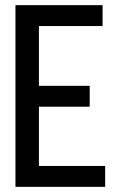

<svg xmlns="http://www.w3.org/2000/svg" viewBox="-20 -725 448 745"><path d="M131 -311V-81H388V0H40V-705H378V-624H131V-392H328V-311Z"/></svg>

Font: Akshar
Style: Regular
Weight: 400
Designer: Tall Chai
Foundry: Tall Chai
Version: Version 1.000